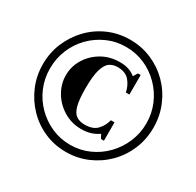

<svg xmlns="http://www.w3.org/2000/svg" viewBox="-163 -938 1158 1133"><g transform="rotate(30 416.5 -372.0)"><path d="M416 10Q337 10 268.5 -20Q200 -50 149 -103Q98 -156 69 -225Q40 -294 40 -372Q40 -450 69 -519Q98 -588 149 -641Q200 -694 268.5 -724Q337 -754 416 -754Q494 -754 562.5 -724.5Q631 -695 682.5 -643Q734 -591 763.5 -521.5Q793 -452 793 -372Q793 -292 763.5 -222.5Q734 -153 682 -101Q630 -49 561.5 -19.5Q493 10 416 10ZM427 -152Q361 -152 307 -184.5Q253 -217 221.5 -270Q190 -323 190 -383Q190 -443 221.5 -494.5Q253 -546 307 -577.5Q361 -609 430 -609Q460 -609 485.5 -601.5Q511 -594 535 -575L553 -604H572V-471H548Q539 -515 512 -546Q485 -577 431 -577Q402 -577 379 -562Q356 -547 342.5 -503Q329 -459 329 -372Q329 -298 340 -257Q351 -216 374 -200.5Q397 -185 431 -185Q487 -185 515 -214.5Q543 -244 553 -285H578V-160H558L543 -187Q494 -152 427 -152ZM416 -39Q484 -39 543.5 -65.5Q603 -92 648 -138.5Q693 -185 718.5 -245.5Q744 -306 744 -373Q744 -441 718.5 -501Q693 -561 647.5 -607Q602 -653 543 -679Q484 -705 416 -705Q348 -705 288.5 -678.5Q229 -652 184 -606Q139 -560 114 -499.5Q89 -439 89 -371Q89 -302 114.5 -242Q140 -182 185.5 -136.5Q231 -91 290 -65Q349 -39 416 -39Z"/></g></svg>

Font: Libre Bodoni
Style: Bold
Weight: 700
Designer: Pablo Impallari, Rodrigo Fuenzalida
Foundry: Impallari Type
Version: Version 2.005;gftools[0.9.23]